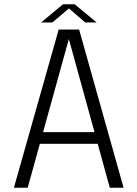

<svg xmlns="http://www.w3.org/2000/svg" viewBox="-20 -878 643 898"><path d="M45 0 254.5 -740H350L558 0H493.5L437 -205.5H166.5L109.5 0ZM181.5 -260H422L302 -695.5ZM172.5 -773 274.5 -858H329.5L432 -773H378.5L302.5 -838.5L225 -773Z"/></svg>

Font: Epilogue Light
Style: Regular
Weight: 300
Designer: Tyler Finck
Foundry: Etcetera Type Co
Version: Version 2.111; ttfautohint (v1.8.3)